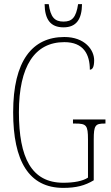

<svg xmlns="http://www.w3.org/2000/svg" viewBox="-20 -904 540 934"><path d="M289 -771C352 -771 378 -811 379 -884H360C350 -818 330 -799 289 -799C246 -799 226 -820 217 -884H197C198 -810 225 -771 289 -771ZM288 10C350 10 393 -1 436 -27V-225C436 -295 444 -303 489 -303H493V-323H335V-303H346C400 -303 408 -295 408 -226V-40C383 -23 339 -15 288 -15C133 -15 72 -137 72 -358C72 -582 149 -699 293 -699C387 -699 417 -639 417 -565C430 -565 438 -578 438 -611C438 -661 393 -724 293 -724C137 -724 44 -608 44 -358C44 -121 120 10 288 10Z"/></svg>

Font: Noto Serif ExtraCondensed Thin
Style: Regular
Weight: 100
Width: 2
Designer: Monotype Design Team
Foundry: Monotype Imaging Inc.
Version: Version 2.013